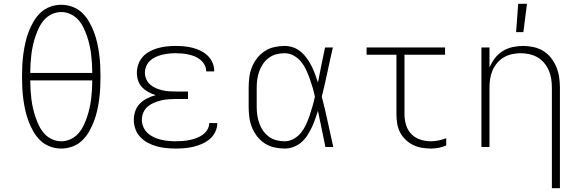

<svg xmlns="http://www.w3.org/2000/svg" viewBox="-20 -768 3040 1003"><path d="M300 8Q270 8 241.5 -2.5Q213 -13 191.5 -33.5Q170 -54 155 -80Q140 -106 129.5 -133.5Q119 -161 112.5 -190Q106 -219 102 -248.5Q98 -278 96.5 -308Q95 -338 95 -368Q95 -397 96.5 -427Q98 -457 102 -486.5Q106 -516 112.5 -545Q119 -574 129.5 -601.5Q140 -629 155 -655Q170 -681 191.5 -701.5Q213 -722 241.5 -732.5Q270 -743 300 -743Q330 -743 358.5 -732.5Q387 -722 408.5 -701.5Q430 -681 445 -655Q460 -629 470.5 -601.5Q481 -574 487.5 -545Q494 -516 498 -486.5Q502 -457 503.5 -427Q505 -397 505 -368Q505 -338 503.5 -308Q502 -278 498 -248.5Q494 -219 487.5 -190Q481 -161 470.5 -133.5Q460 -106 445 -80Q430 -54 408.5 -33.5Q387 -13 358.5 -2.5Q330 8 300 8ZM462 -387Q462 -411 460.5 -435.5Q459 -460 456 -484.5Q453 -509 447.5 -533Q442 -557 434 -580.5Q426 -604 415 -626Q404 -648 387.5 -666Q371 -684 348 -694.5Q325 -705 300 -705Q275 -705 252 -694.5Q229 -684 212.5 -666Q196 -648 185 -626Q174 -604 166 -580.5Q158 -557 152.5 -533Q147 -509 144 -484.5Q141 -460 139.5 -435.5Q138 -411 138 -387ZM300 -30Q325 -30 348 -40.5Q371 -51 387.5 -69Q404 -87 415 -109Q426 -131 434 -154.5Q442 -178 447.5 -202Q453 -226 456 -250.5Q459 -275 460.5 -299.5Q462 -324 462 -348H138Q138 -324 139.5 -299.5Q141 -275 144 -250.5Q147 -226 152.5 -202Q158 -178 166 -154.5Q174 -131 185 -109Q196 -87 212.5 -69Q229 -51 252 -40.5Q275 -30 300 -30Z M897 8Q872 8 847.5 5.5Q823 3 799 -3.5Q775 -10 752.5 -22Q730 -34 713 -52Q696 -70 687.5 -93.5Q679 -117 679 -142Q679 -166 687 -188.5Q695 -211 711.5 -227.5Q728 -244 749.5 -254.5Q771 -265 793 -271Q774 -277 755.5 -287Q737 -297 722.5 -312Q708 -327 701.5 -347Q695 -367 695 -388Q695 -411 703 -433Q711 -455 726.5 -472Q742 -489 763 -500Q784 -511 806 -517Q828 -523 851 -525.5Q874 -528 897 -528Q919 -528 941.5 -526Q964 -524 985.5 -518.5Q1007 -513 1027.5 -503Q1048 -493 1064 -478Q1080 -463 1089.5 -442Q1099 -421 1099 -399V-395H1057V-397Q1057 -414 1048.5 -429.5Q1040 -445 1026.5 -456Q1013 -467 997 -473.5Q981 -480 964.5 -483.5Q948 -487 931 -488.5Q914 -490 897 -490Q879 -490 861.5 -488Q844 -486 827 -482Q810 -478 793.5 -470.5Q777 -463 764 -451Q751 -439 744 -422Q737 -405 737 -388Q737 -370 744.5 -353.5Q752 -337 765.5 -325.5Q779 -314 795.5 -307Q812 -300 829.5 -296Q847 -292 864.5 -291Q882 -290 900 -290H962V-251H900Q880 -251 860.5 -249.5Q841 -248 822 -243.5Q803 -239 785 -231.5Q767 -224 752 -211.5Q737 -199 729 -180.5Q721 -162 721 -143Q721 -123 729 -104.5Q737 -86 751 -73Q765 -60 783 -51.5Q801 -43 820 -38.5Q839 -34 858.5 -32Q878 -30 897 -30Q916 -30 934 -31.5Q952 -33 970 -36.5Q988 -40 1005.5 -46.5Q1023 -53 1038 -63.5Q1053 -74 1063 -90Q1073 -106 1073 -125H1115V-123Q1115 -100 1104 -78Q1093 -56 1075 -41Q1057 -26 1035.5 -16.5Q1014 -7 991 -1.5Q968 4 944.5 6Q921 8 897 8Z M1467 8Q1440 8 1413 2Q1386 -4 1363 -19Q1340 -34 1323 -56Q1306 -78 1296 -103Q1286 -128 1282.5 -155.5Q1279 -183 1279 -210V-310Q1279 -337 1282.5 -364.5Q1286 -392 1296 -417Q1306 -442 1323 -464Q1340 -486 1363 -501Q1386 -516 1413 -522Q1440 -528 1467 -528Q1490 -528 1512.5 -520Q1535 -512 1552.5 -497Q1570 -482 1583.5 -463Q1597 -444 1607.5 -423Q1618 -402 1626 -380.5Q1634 -359 1641 -337Q1650 -383 1659 -428.5Q1668 -474 1678 -520H1719Q1704 -456 1690.5 -391.5Q1677 -327 1661 -263Q1678 -198 1692 -132Q1706 -66 1721 0H1680Q1670 -47 1660.5 -94.5Q1651 -142 1641 -189Q1634 -167 1626 -144.5Q1618 -122 1608 -101Q1598 -80 1585 -60Q1572 -40 1554 -24.5Q1536 -9 1513.5 -0.5Q1491 8 1467 8ZM1467 -30Q1492 -30 1515 -43Q1538 -56 1553.5 -76Q1569 -96 1579.5 -119Q1590 -142 1598 -166Q1606 -190 1613 -214.5Q1620 -239 1625 -263Q1620 -287 1613 -311Q1606 -335 1597.5 -358.5Q1589 -382 1578.5 -404.5Q1568 -427 1552.5 -446Q1537 -465 1514.5 -477.5Q1492 -490 1467 -490Q1445 -490 1423.5 -484.5Q1402 -479 1384.5 -466Q1367 -453 1354.5 -435Q1342 -417 1334.5 -396Q1327 -375 1324 -353.5Q1321 -332 1321 -310V-210Q1321 -188 1324 -166.5Q1327 -145 1334.5 -124Q1342 -103 1354.5 -85Q1367 -67 1384.5 -54Q1402 -41 1423.5 -35.5Q1445 -30 1467 -30Z M2232 8Q2208 8 2184 4Q2160 0 2138.5 -10.5Q2117 -21 2099 -38Q2081 -55 2070 -76.5Q2059 -98 2055 -122Q2051 -146 2051 -170V-482H1895V-520H2305V-482H2093V-170Q2093 -142 2101.5 -114.5Q2110 -87 2129.5 -67Q2149 -47 2176.5 -38.5Q2204 -30 2232 -30Q2252 -30 2272.5 -34.5Q2293 -39 2311 -46V-8Q2293 0 2272.5 4Q2252 8 2232 8Z M2863 215V-310Q2863 -333 2859.5 -356Q2856 -379 2847 -400Q2838 -421 2823 -439Q2808 -457 2788 -468.5Q2768 -480 2745.5 -485Q2723 -490 2700 -490Q2677 -490 2654.5 -485Q2632 -480 2612 -468.5Q2592 -457 2577 -439Q2562 -421 2553 -400Q2544 -379 2540.5 -356Q2537 -333 2537 -310V0H2495V-520H2537V-415Q2548 -441 2565 -463.5Q2582 -486 2606 -501Q2630 -516 2657.5 -522Q2685 -528 2713 -528Q2740 -528 2767.5 -522Q2795 -516 2818.5 -501.5Q2842 -487 2859 -465Q2876 -443 2886.5 -417.5Q2897 -392 2901 -365Q2905 -338 2905 -310V215ZM2676 -600 2687 -748H2733L2714 -600Z"/></svg>

Font: Iosevka Extralight Extended
Style: Regular
Weight: 200
Width: 7
Monospace: yes
Designer: Belleve Invis
Foundry: Belleve Invis
Version: Version 32.5.0; ttfautohint (v1.8.4)